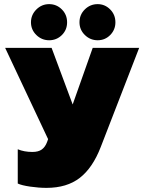

<svg xmlns="http://www.w3.org/2000/svg" viewBox="-20 -712 699 930"><path d="M130 -604Q130 -640 156 -666Q182 -692 218 -692Q254 -692 279.5 -666.5Q305 -641 305 -604Q305 -567 279.5 -542Q254 -517 218 -517Q182 -517 156 -542.5Q130 -568 130 -604ZM365 -604Q365 -641 391 -666.5Q417 -692 453 -692Q488 -692 513.5 -666.5Q539 -641 539 -604Q539 -568 514 -542.5Q489 -517 453 -517Q417 -517 391 -542.5Q365 -568 365 -604ZM66 177V11Q97 24 137 24Q166 24 182.5 12Q199 0 208 -24L213 -38L5 -480H230L332 -206L429 -480H654L468 0Q429 101 366.5 149.5Q304 198 205 198Q168 198 126.5 192Q85 186 66 177Z"/></svg>

Font: Prompt Black
Style: Regular
Weight: 900
Designer: Katatrad Team
Foundry: CadsonDemak
Version: Version 1.000